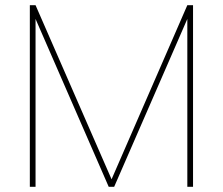

<svg xmlns="http://www.w3.org/2000/svg" viewBox="-20 -720 859 740"><path d="M117 0H95V-700H117L410 -29L702 -700H724V0H702V-647L420 0H399L117 -647Z"/></svg>

Font: Albert Sans Thin
Style: Regular
Weight: 250
Designer: Andreas Rasmussen
Foundry: a.Foundry
Version: Version 1.025